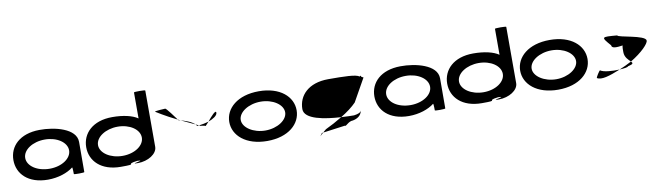

<svg xmlns="http://www.w3.org/2000/svg" viewBox="-42 -1439 7361 2145"><g transform="rotate(-10 3639.0 -366.0)"><path d="M37 -274C37 -118 157 8 381 8C497 8 603 -28 669 -80C675 -76 675 -4 675 -4C675 3 794 2 794 -5L795 -347C795 -500 553 -558 381 -556C157 -554 37 -430 37 -274ZM171 -274C171 -366 283 -440 421 -440C558 -440 669 -366 669 -274C669 -184 560 -109 421 -109C278 -109 171 -184 171 -274Z M863 -274C863 -118 984 8 1207 8C1423 8 1239 -6 1397 -26C1516 -23 1280 0 1402 0C1517 0 1623 -66 1623 -146V-784C1623 -792 1495 -792 1495 -785V-490C1435 -532 1331 -556 1207 -556C984 -556 863 -430 863 -274ZM997 -274C997 -366 1112 -440 1248 -440C1385 -440 1494 -366 1494 -274C1494 -184 1387 -109 1248 -109C1110 -109 997 -184 997 -274Z M1689 -532C1689 -532 1793 -465 1925 -401C1903 -432 1819 -546 1807 -546C1797 -546 1686 -540 1689 -532ZM1925 -401C1927 -397 1930 -394 1930 -393C1930 -393 1940 -391 1954 -387C1944 -391 1935 -397 1925 -401ZM1954 -387C2016 -359 2073 -332 2110 -314C2074 -351 1995 -376 1954 -387ZM2110 -314C2116 -308 2122 -301 2124 -294C2131 -294 2139 -295 2147 -296C2139 -300 2126 -306 2110 -314ZM2147 -296C2154 -292 2158 -290 2157 -290C2143 -290 2218 -284 2218 -276C2218 -276 2237 -295 2258 -319C2222 -308 2178 -300 2147 -296ZM2258 -319C2311 -339 2362 -369 2362 -402C2362 -442 2299 -370 2258 -319Z M2486 -274C2486 -121 2627 8 2869 8C3111 8 3250 -121 3250 -274C3250 -428 3111 -556 2869 -556C2627 -556 2486 -428 2486 -274ZM2616 -274C2616 -362 2731 -438 2869 -438C3007 -438 3120 -362 3120 -274C3120 -188 3007 -111 2869 -111C2731 -111 2616 -188 2616 -274Z M3315 -274C3315 -158 3540 -122 3727 -111C3798 -154 3861 -201 3904 -246L4049 -504C4056 -504 4024 -512 4024 -522C4024 -533 4017 -530 4009 -522C3973 -552 3836 -554 3657 -554C3433 -554 3315 -428 3315 -274ZM3484 26C3449 76 3455 62 3498 24ZM3498 24 3750 -10C3764 6 3794 -52 3850 -52C3892 -60 3945 -84 3955 -146C3947 -124 3922 -113 3872 -106C3844 -106 3791 -107 3727 -111C3663 -72 3596 -36 3536 -8C3520 4 3508 15 3498 24Z M4132 -274C4132 -118 4252 8 4476 8C4592 8 4698 -28 4764 -80C4770 -76 4770 -4 4770 -4C4770 3 4889 2 4889 -5L4890 -347C4890 -500 4648 -558 4476 -556C4252 -554 4132 -430 4132 -274ZM4266 -274C4266 -366 4378 -440 4516 -440C4653 -440 4764 -366 4764 -274C4764 -184 4655 -109 4516 -109C4373 -109 4266 -184 4266 -274Z M4958 -274C4958 -118 5079 8 5302 8C5518 8 5334 -6 5492 -26C5611 -23 5375 0 5497 0C5612 0 5718 -66 5718 -146V-784C5718 -792 5590 -792 5590 -785V-490C5530 -532 5426 -556 5302 -556C5079 -556 4958 -430 4958 -274ZM5092 -274C5092 -366 5207 -440 5343 -440C5480 -440 5589 -366 5589 -274C5589 -184 5482 -109 5343 -109C5205 -109 5092 -184 5092 -274Z M5786 -274C5786 -121 5927 8 6169 8C6411 8 6550 -121 6550 -274C6550 -428 6411 -556 6169 -556C5927 -556 5786 -428 5786 -274ZM5916 -274C5916 -362 6031 -438 6169 -438C6307 -438 6420 -362 6420 -274C6420 -188 6307 -111 6169 -111C6031 -111 5916 -188 5916 -274Z M6615 -46C6662 -14 6756 -43 6883 -95C6799 -91 6701 -98 6665 -124C6657 -124 6615 -56 6615 -46ZM6836 -378C6836 -340 6896 -344 6962 -354C6956 -333 6957 -306 6957 -279C6957 -218 7000 -184 7023 -161C7154 -239 7240 -329 7236 -362C7236 -424 6922 -450 6922 -475C6741 -490 6738 -490 6836 -378ZM6883 -95C6939 -98 6980 -105 6980 -114C7046 -128 7043 -140 7023 -161C6977 -137 6931 -114 6883 -95Z"/></g></svg>

Font: Ampere
Style: SuExt
Weight: 400
Version: Version 1